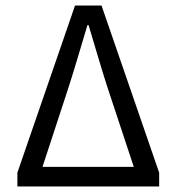

<svg xmlns="http://www.w3.org/2000/svg" viewBox="-20 -676 640 696"><path d="M43 0V-50L252 -656H348L557 -50V0ZM134 -71H465L368 -364Q351 -417 334.5 -473Q318 -529 301 -585H297Q280 -529 263.5 -473Q247 -417 230 -364Z"/></svg>

Font: Source Code Pro
Style: Regular
Weight: 400
Monospace: yes
Designer: Paul D. Hunt, Teo Tuominen
Foundry: Adobe Systems Incorporated
Version: Version 1.018;hotconv 1.0.116;makeotfexe 2.5.65601